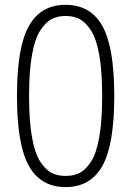

<svg xmlns="http://www.w3.org/2000/svg" viewBox="-20 -760 540 790"><path d="M308.1 -681.2Q283.2 -694.3 250 -694.3Q216.8 -694.3 191.9 -681.2Q167 -668 145 -633.8Q123 -599.6 111.3 -532.2Q99.6 -464.8 99.6 -364.7Q99.6 -264.6 111.3 -197.3Q123 -129.9 145 -95.7Q167 -61.5 191.9 -48.8Q216.8 -36.1 250 -36.1Q283.2 -36.1 308.1 -48.8Q333 -61.5 355 -95.7Q377 -129.9 388.7 -197.3Q400.4 -264.6 400.4 -364.7Q400.4 -464.8 388.7 -532.2Q377 -599.6 355 -633.8Q333 -668 308.1 -681.2ZM401.4 -77.6Q352.5 9.8 250 9.8Q147.5 9.8 98.6 -77.6Q49.8 -165 49.8 -365.2Q49.8 -565.4 98.6 -652.8Q147.5 -740.2 250 -740.2Q352.5 -740.2 401.4 -652.8Q450.2 -565.4 450.2 -365.2Q450.2 -165 401.4 -77.6Z"/></svg>

Font: Rounded-X Mgen+ 1m light
Style: Regular
Weight: 200
Designer: [Source Han Sans]
Ryoko NISHIZUKA  (kana & ideographs); Paul D. Hunt (Latin, Greek & Cyrillic); Wenlong ZHANG  (bopomofo
Version: Version 1.059.20150602